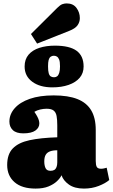

<svg xmlns="http://www.w3.org/2000/svg" viewBox="-20 -1089 659 1123"><path d="M188 14Q108 14 65 -23.5Q22 -61 22 -124Q22 -187 55 -221Q88 -255 153 -269Q218 -283 315 -286V-356Q315 -389 311 -410.5Q307 -432 293.5 -442.5Q280 -453 253 -453Q234 -453 215 -448.5Q196 -444 181 -435Q192 -419 198.5 -406.5Q205 -394 207.5 -384.5Q210 -375 210 -367Q210 -342 187 -325.5Q164 -309 116 -309Q75 -309 55 -328Q35 -347 35 -378Q35 -421 66 -456Q97 -491 154.5 -511Q212 -531 294 -531Q379 -531 433 -509.5Q487 -488 513.5 -443.5Q540 -399 540 -329V-147Q540 -124 546 -113Q552 -102 571 -102Q580 -102 588.5 -104Q597 -106 604 -108L619 -36Q597 -17 557.5 -1.5Q518 14 471 14Q416 14 383 -9.5Q350 -33 340 -64Q332 -47 313 -29Q294 -11 263.5 1.5Q233 14 188 14ZM275 -90Q289 -90 297.5 -95Q306 -100 310.5 -111.5Q315 -123 315 -139V-210Q289 -210 272 -203.5Q255 -197 247 -183Q239 -169 239 -145Q239 -121 246.5 -105.5Q254 -90 275 -90ZM286 -578Q213 -578 168.5 -611Q124 -644 124 -700Q124 -742 147 -769Q170 -796 210 -809Q250 -822 301 -822Q387 -822 428 -792Q469 -762 469 -700Q469 -661 446 -634Q423 -607 381.5 -592.5Q340 -578 286 -578ZM296 -637Q307 -637 314.5 -643Q322 -649 326.5 -663Q331 -677 331 -701Q331 -728 326 -740.5Q321 -753 313 -758Q305 -763 295 -763Q284 -763 276 -757Q268 -751 264.5 -738Q261 -725 261 -701Q261 -674 265 -660.5Q269 -647 277 -642Q285 -637 296 -637ZM197 -834 161 -890 315 -1043Q332 -1060 344.5 -1064.5Q357 -1069 370 -1069Q408 -1069 427.5 -1042.5Q447 -1016 447 -983Q447 -960 433.5 -941Q420 -922 384 -908Z"/></svg>

Font: Literata 18pt Black
Style: Regular
Weight: 900
Designer: Latin by Veronika Burian and Jose Scaglione. Greek by Irene Vlachou. Cyrillic by Vera Evstafieva.
Foundry: TypeTogether
Version: Version 3.103;gftools[0.9.29]